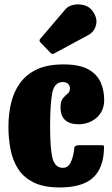

<svg xmlns="http://www.w3.org/2000/svg" viewBox="-20 -828 507 866"><path d="M18 -256.5Q18 -312.5 30 -363.2Q42 -414 70.2 -453.2Q98.5 -492.5 146.2 -515Q194 -537.5 266 -537.5Q339 -537.5 379 -514.8Q419 -492 434.5 -455.2Q450 -418.5 450 -377Q450 -342 433.5 -317.5Q417 -293 390.8 -280.2Q364.5 -267.5 335.5 -267.5Q253 -267.5 253 -343.5Q253 -371.5 263.5 -384.2Q274 -397 284.8 -405.5Q295.5 -414 295.5 -429Q295.5 -441.5 287 -449.8Q278.5 -458 263.5 -458Q224.5 -458 215.2 -406.8Q206 -355.5 206 -256.5Q206 -151.5 217.8 -111.2Q229.5 -71 264 -71Q288 -71 300 -97.8Q312 -124.5 315.5 -161.5Q316.5 -173 337 -173H435.5Q447 -173 448.2 -170.8Q449.5 -168.5 449 -159Q447.5 -71 399.8 -26.8Q352 17.5 249.5 17.5Q177.5 17.5 132 -5Q86.5 -27.5 61.8 -66Q37 -104.5 27.5 -153.8Q18 -203 18 -256.5ZM208 -589.5 162.5 -636.5Q154 -645.5 162.5 -654L274.5 -785.5Q287.5 -801 310.8 -806Q334 -811 357.8 -805Q381.5 -799 395.5 -781Q420.5 -749 413.5 -717Q406.5 -685 378.5 -670L224.5 -587Q215.5 -581.5 208 -589.5Z"/></svg>

Font: Besley* Condensed Heavy
Style: Regular
Weight: 800
Width: 3
Designer: Owen Earl
Foundry: indestructible type*
Version: Version 3.000; ttfautohint (v1.8.3)